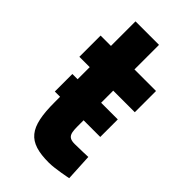

<svg xmlns="http://www.w3.org/2000/svg" viewBox="-205 -701 774 774"><g transform="rotate(45 182.5 -314.0)"><path d="M339 -499H216V-639H82V-499H23V-378H82V-309H52V-209H82V-178C82 -34 117 11 238 11C273 11 340 -3 340 -3L334 -118C334 -118 286 -116 258 -116C216 -116 216 -139 216 -189V-209H311V-309H216V-378H339Z"/></g></svg>

Font: RazerF5
Style: Bold
Weight: 700
Foundry: Razer Inc.
Version: Version 2